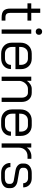

<svg xmlns="http://www.w3.org/2000/svg" viewBox="1232 -1954 730 3233"><g transform="rotate(90 1596.5 -337.0)"><path d="M124 -146V-435H36V-499H124V-650H196V-499H326V-435H196V-146Q196 -102 213.5 -83Q231 -64 272 -64H326V0H272Q193 0 158.5 -34Q124 -68 124 -146Z M458 -628Q458 -652 473 -667Q488 -682 512 -682Q536 -682 551 -667Q566 -652 566 -628Q566 -604 551 -589Q536 -574 512 -574Q488 -574 473 -589Q458 -604 458 -628ZM476 -499H548V0H476Z M698 -173V-316Q698 -402 749 -454.5Q800 -507 884 -507H966Q1046 -507 1095 -456Q1144 -405 1144 -321V-233H770V-173Q770 -121 801.5 -88.5Q833 -56 884 -56H960Q1010 -56 1041 -83.5Q1072 -111 1072 -157H1142Q1142 -83 1092 -37.5Q1042 8 960 8H884Q800 8 749 -41.5Q698 -91 698 -173ZM1072 -295V-321Q1072 -376 1043 -409.5Q1014 -443 966 -443H884Q833 -443 801.5 -408Q770 -373 770 -316V-295Z M1270 -499H1340V-425Q1363 -461 1400 -484Q1437 -507 1474 -507H1542Q1611 -507 1653.5 -460Q1696 -413 1696 -337V0H1624V-339Q1624 -385 1601 -414Q1578 -443 1540 -443H1476Q1429 -443 1390.5 -406Q1352 -369 1342 -311V0H1270Z M1822 -173V-316Q1822 -402 1873 -454.5Q1924 -507 2008 -507H2090Q2170 -507 2219 -456Q2268 -405 2268 -321V-233H1894V-173Q1894 -121 1925.5 -88.5Q1957 -56 2008 -56H2084Q2134 -56 2165 -83.5Q2196 -111 2196 -157H2266Q2266 -83 2216 -37.5Q2166 8 2084 8H2008Q1924 8 1873 -41.5Q1822 -91 1822 -173ZM2196 -295V-321Q2196 -376 2167 -409.5Q2138 -443 2090 -443H2008Q1957 -443 1925.5 -408Q1894 -373 1894 -316V-295Z M2394 -499H2464V-422Q2484 -457 2524.5 -479Q2565 -501 2609 -501H2653V-436H2609Q2545 -436 2505.5 -395.5Q2466 -355 2466 -288V0H2394Z M2723 -148H2793Q2793 -106 2820 -80Q2847 -54 2891 -54H2978Q3021 -54 3048 -71.5Q3075 -89 3075 -117V-151Q3075 -170 3060 -184.5Q3045 -199 3021 -204L2848 -234Q2796 -243 2764.5 -273.5Q2733 -304 2733 -345V-378Q2733 -436 2777 -471.5Q2821 -507 2893 -507H2979Q3049 -507 3092 -467.5Q3135 -428 3135 -363H3065Q3064 -400 3040.5 -422.5Q3017 -445 2979 -445H2893Q2853 -445 2829 -426.5Q2805 -408 2805 -378V-349Q2805 -330 2821.5 -315Q2838 -300 2864 -296L3036 -266Q3086 -257 3116.5 -227Q3147 -197 3147 -155V-115Q3147 -60 3100.5 -26Q3054 8 2978 8H2891Q2815 8 2769 -35Q2723 -78 2723 -148Z"/></g></svg>

Font: Bai Jamjuree
Style: Regular
Weight: 400
Designer: Katatrad Aksorn Co.,Ltd.
Foundry: Cadson Demak Co.,Ltd.
Version: Version 1.000; ttfautohint (v1.6)